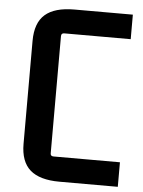

<svg xmlns="http://www.w3.org/2000/svg" viewBox="-55 -837 654 881"><g transform="rotate(5 272.0 -396.5)"><path d="M521 0H252Q161 0 117 -38.5Q73 -77 73 -159V-633Q73 -716 117 -754.5Q161 -793 252 -793H521V-680H215Q201 -680 201 -666V-126Q201 -113 215 -113H521Z"/></g></svg>

Font: Kdam Thmor Pro
Style: Regular
Weight: 400
Designer: Sovichet Tep, Longdey Hak
Foundry: Anagata Design
Version: Version 1.003; ttfautohint (v1.8.4.7-5d5b)